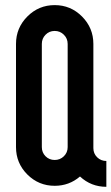

<svg xmlns="http://www.w3.org/2000/svg" viewBox="-20 -720 432 744"><path d="M341.8 -549.8V-146Q341.8 -125 356.4 -110.6Q371.1 -96.2 392.1 -96.2V3.9Q333 3.9 290 -36.1Q248 0 191.9 0Q129.9 0 85.9 -43.9Q42 -87.9 42 -149.9V-549.8Q42 -611.8 85.9 -656Q129.9 -700.2 191.9 -700.2Q253.9 -700.2 297.9 -656Q341.8 -611.8 341.8 -549.8ZM142.1 -549.8V-149.9Q142.1 -128.9 156.5 -114.5Q170.9 -100.1 191.9 -100.1Q212.9 -100.1 227.5 -114.5Q242.2 -128.9 242.2 -149.9V-549.8Q242.2 -570.8 227.5 -585.4Q212.9 -600.1 191.9 -600.1Q170.9 -600.1 156.5 -585.4Q142.1 -570.8 142.1 -549.8Z"/></svg>

Font: OSP-DIN
Style: DIN
Weight: 500
Width: 3
Version: Version 001.000